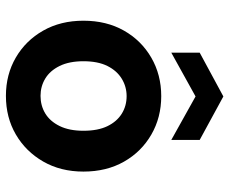

<svg xmlns="http://www.w3.org/2000/svg" viewBox="-83 -680 775 649"><g transform="rotate(90 304.5 -355.5)"><path d="M304 12Q232 12 174.5 -21.5Q117 -55 83.5 -114Q50 -173 50 -250Q50 -328 83.5 -387Q117 -446 175 -479.5Q233 -513 305 -513Q377 -513 435 -479.5Q493 -446 526.5 -387Q560 -328 560 -250Q560 -173 526 -114Q492 -55 434.5 -21.5Q377 12 304 12ZM304 -105Q337 -105 363.5 -121Q390 -137 406 -169.5Q422 -202 422 -250Q422 -299 406.5 -331Q391 -363 364.5 -379.5Q338 -396 305 -396Q273 -396 246 -379.5Q219 -363 203 -331Q187 -299 187 -250Q187 -202 203 -169.5Q219 -137 245.5 -121Q272 -105 304 -105ZM158 -547V-643L306 -723L453 -643V-547L306 -629Z"/></g></svg>

Font: DM Sans 18pt
Style: Bold
Weight: 700
Designer: Colophon Foundry, Jonny Pinhorn
Foundry: Colophon Foundry
Version: Version 4.004;gftools[0.9.30]